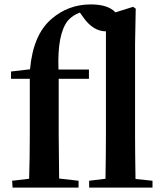

<svg xmlns="http://www.w3.org/2000/svg" viewBox="-20 -850 737 870"><path d="M671 -31V0H384V-31L458 -40Q460 -166 460 -235V-708Q402 -708 357 -772L342 -793Q309 -781 288 -757Q239 -697 245 -535H383V-493H246V-235Q246 -171 248 -41L336 -31V0H37L35 -31L112 -40Q115 -136 115 -235V-493H30V-526L116 -536Q130 -692 212 -763Q289 -830 391 -830Q470 -830 503 -794L583 -819L595 -811L592 -651V-235Q592 -167 594 -39Z"/></svg>

Font: Source Han Serif JP
Style: Bold
Weight: 700
Designer: Ryoko NISHIZUKA  (kana & ideographs); Frank Grießhammer (Latin, Greek & Cyrillic); Wenlong ZHANG  (bopomofo); Sandoll Co
Foundry: Adobe Systems Incorporated
Version: Version 1.000;PS 1;hotconv 16.6.53;makeotf.lib2.5.65590